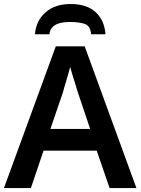

<svg xmlns="http://www.w3.org/2000/svg" viewBox="-20 -951 711 971"><path d="M336.9 -930.7C284.2 -930.7 241.7 -916.5 210 -888.2C178.2 -859.9 160.2 -823.2 156.7 -777.8H230C235.8 -830.6 287.1 -839.8 335.9 -839.8C365.2 -839.8 389.6 -836.4 408.7 -830.1C427.7 -823.2 438.5 -805.7 440.9 -777.8H513.2C510.3 -824.2 493.7 -861.3 463.9 -889.2C434.1 -917 391.6 -930.7 336.9 -930.7ZM669.9 0 408.2 -716.8H262.2L0 0H136.2L200.2 -189H469.2L534.2 0ZM436 -298.8H234.9L297.9 -482.9C303.2 -505.9 325.7 -574.2 335 -612.8C342.8 -580.6 366.7 -509.3 374 -482.9Z"/></svg>

Font: Noto Reveo Sans
Style: Regular
Weight: 600
Designer: Monotype Design Team
Foundry: Monotype Imaging Inc.
Version: Version 2.007